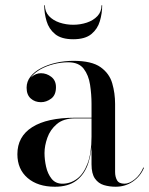

<svg xmlns="http://www.w3.org/2000/svg" viewBox="-20 -699 566 729"><path d="M419 10Q395.5 10 374.5 3.8Q353.5 -2.5 340.5 -21Q327.5 -39.5 327.5 -75V-304.5Q327.5 -340.5 322 -377Q316.5 -413.5 297.8 -438Q279 -462.5 239 -462.5Q211.5 -462.5 184 -455.5Q156.5 -448.5 134 -436Q111.5 -423.5 97.8 -405.8Q84 -388 84 -366H82Q82 -391.5 98.8 -406.2Q115.5 -421 135.5 -421Q157 -421 174.8 -407.2Q192.5 -393.5 192.5 -368Q192.5 -338 174.2 -324.5Q156 -311 135.5 -311Q112.5 -311 96.8 -325Q81 -339 81 -366Q81 -389.5 95.8 -408.2Q110.5 -427 135.8 -440.2Q161 -453.5 193 -460.8Q225 -468 259 -468Q328 -468 361.8 -444Q395.5 -420 406.2 -382.5Q417 -345 417 -304.5V-46Q417 -28 424.2 -14.8Q431.5 -1.5 453 -1.5Q470.5 -1.5 491.5 -18.2Q512.5 -35 524.5 -63.5L526.5 -61.5Q513.5 -30 484.8 -10Q456 10 419 10ZM188.5 10Q123.5 10 84.8 -23.2Q46 -56.5 46 -113.5Q46 -180.5 102.2 -216.2Q158.5 -252 265 -252H374V-249.5H265Q221 -249.5 195.8 -228Q170.5 -206.5 159.8 -176Q149 -145.5 149 -118Q149 -93 155 -66Q161 -39 176 -20.2Q191 -1.5 217 -1.5Q247 -1.5 272 -19.8Q297 -38 312.2 -77.5Q327.5 -117 327.5 -180.5H329.5Q329.5 -123.5 315.5 -80.5Q301.5 -37.5 270.5 -13.8Q239.5 10 188.5 10ZM258 -550Q213 -550 189.2 -569.5Q165.5 -589 156.8 -618.8Q148 -648.5 148 -679H150.5Q150.5 -654.5 166 -638Q181.5 -621.5 206.2 -613.2Q231 -605 258 -605Q285 -605 309.8 -613.2Q334.5 -621.5 350 -638Q365.5 -654.5 365.5 -679H368Q368 -648.5 359.2 -618.8Q350.5 -589 326.8 -569.5Q303 -550 258 -550Z"/></svg>

Font: Bodoni Moda 72pt
Style: Regular
Weight: 400
Designer: Owen Earl
Foundry: indestructible type
Version: Version 2.005